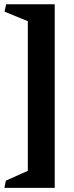

<svg xmlns="http://www.w3.org/2000/svg" viewBox="-20 -739 352 913"><path d="M240.2 154.3H1L7.8 120.1L112.3 73.2V-638.2L1.5 -683.6L9.3 -718.8H240.2Z"/></svg>

Font: Vesper Libre Heavy
Style: Regular
Weight: 900
Designer: Robert Keller & Kimya Gandhi
Foundry: Mota Italic
Version: Version 1.058